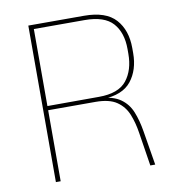

<svg xmlns="http://www.w3.org/2000/svg" viewBox="-74 -705 703 772"><g transform="rotate(-10 277.0 -319.5)"><path d="M478 0 456.5 -137Q450 -179.5 436 -214Q422 -248.5 391.8 -269.2Q361.5 -290 305 -290H104.5V-307L322.5 -307.5Q402.5 -307.5 435.8 -349.2Q469 -391 469 -457.5V-477Q469 -544 434.5 -582.8Q400 -621.5 319 -621.5H101.5V-639H320Q409 -639 448.8 -594.8Q488.5 -550.5 488.5 -477.5V-457Q488.5 -388.5 453 -343.5Q417.5 -298.5 336 -296L335 -297L324.5 -302Q379 -298.5 409 -277.2Q439 -256 453.2 -220.8Q467.5 -185.5 475 -139.5L498 0ZM92.5 0V-639H112V-304V-295.5V0Z"/></g></svg>

Font: Anek Gurmukhi Medium Thin
Style: Regular
Weight: 250
Version: Version 1.003